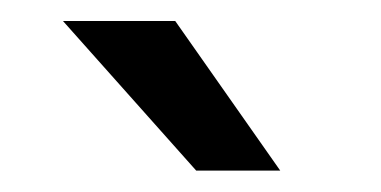

<svg xmlns="http://www.w3.org/2000/svg" viewBox="-20 -770 363 183"><path d="M147 -750 247.1 -607.4H167L40 -750Z"/></svg>

Font: Bert Sans Medium
Style: Regular
Weight: 500
Designer: Christian Robertson, Adam Twardoch, & Cristiano Sobral
Foundry: Google
Version: Version 12.135;January 10, 2020;FontCreator 12.0.0.2547 64-b